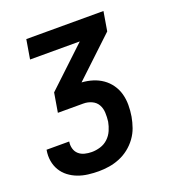

<svg xmlns="http://www.w3.org/2000/svg" viewBox="-133 -626 866 947"><g transform="rotate(-20 300.0 -152.5)"><path d="M225 215Q197 215 169 211.5Q141 208 116 198.5Q91 189 70 173Q49 157 35.5 134.5Q22 112 17.5 85Q13 58 18 29Q18 29 18 28Q18 27 18 27H137Q137 27 137 27.5Q137 28 137 28Q134 47 139 64.5Q144 82 157 93.5Q170 105 188 109.5Q206 114 225 114Q247 114 270 107Q293 100 310.5 83.5Q328 67 337.5 45Q347 23 351 1Q354 -22 353 -45.5Q352 -69 341.5 -87.5Q331 -106 310.5 -115.5Q290 -125 267 -125H133L150 -226L355 -419H94L111 -520H516L499 -419L294 -226Q324 -224 351.5 -215.5Q379 -207 402 -191Q425 -175 441.5 -151.5Q458 -128 465.5 -100.5Q473 -73 473 -43Q473 -13 468 17Q463 45 453.5 72Q444 99 426.5 123Q409 147 385.5 165.5Q362 184 335 195Q308 206 280 210.5Q252 215 225 215Z"/></g></svg>

Font: Iosevka SS04 Extended
Style: Bold Italic
Weight: 700
Width: 7
Italic angle: -9°
Monospace: yes
Designer: Belleve Invis
Foundry: Belleve Invis
Version: Version 19.0.0; ttfautohint (v1.8.4)